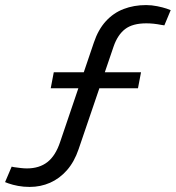

<svg xmlns="http://www.w3.org/2000/svg" viewBox="-57 -730 693 757"><path d="M60 7Q36 7 14.5 3Q-7 -1 -24 -7L-37 -12L-11 -73L-2 -71Q12 -69 25 -67.5Q38 -66 49 -66Q98 -66 130 -91Q162 -116 180 -170L313 -562Q330 -613 360 -646Q390 -679 430.5 -694.5Q471 -710 519 -710Q541 -710 563 -705.5Q585 -701 600 -696L616 -690L591 -630L578 -632Q563 -635 548.5 -636.5Q534 -638 520 -638Q466 -638 436.5 -615.5Q407 -593 391 -547L253 -142Q236 -92 207 -59Q178 -26 140.5 -9.5Q103 7 60 7ZM143 -382 155 -445H499L487 -382Z"/></svg>

Font: REM Light
Style: Italic
Weight: 300
Italic angle: -11°
Designer: Octavio Pardo
Foundry: Ashler Design
Version: Version 1.005;gftools[0.9.28]